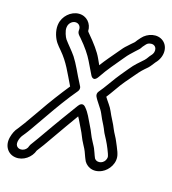

<svg xmlns="http://www.w3.org/2000/svg" viewBox="-128 -843 946 1053"><g transform="rotate(15 345.0 -316.0)"><path d="M183 -692C203 -692 215 -676 213 -657C210 -637 222 -627 231 -617C269 -573 293 -536 307 -507C322 -475 334 -451 342 -435C342 -435 358 -396 385 -437C419 -488 453 -525 488 -568C514 -600 519 -601 540 -622C549 -631 561 -640 566 -647C570 -654 574 -659 586 -672C593 -680 600 -684 611 -685C644 -690 658 -652 630 -624C621 -615 614 -601 603 -591C590 -580 578 -568 566 -558C546 -541 515 -500 496 -478C474 -453 426 -381 404 -357C397 -349 396 -338 399 -330C409 -306 438 -271 448 -247C460 -218 463 -213 477 -185C488 -163 490 -151 500 -134C516 -105 529 -77 541 -43L544 -33C547 -24 546 -17 541 -7C527 22 486 22 478 -3L474 -13C470 -27 468 -28 463 -43C460 -53 453 -65 444 -82C425 -116 423 -133 405 -167C387 -202 379 -228 354 -257C352 -259 335 -281 314 -252C264 -183 247 -162 150 -23L118 21C116 24 114 28 113 31C105 60 64 70 49 46C38 29 53 -5 65 -18C79 -34 108 -74 157 -146C205 -216 250 -278 294 -330C301 -338 303 -350 299 -358C280 -395 265 -425 255 -447C244 -470 233 -490 221 -509C202 -537 177 -564 160 -588C153 -598 140 -632 143 -651L144 -657C147 -675 164 -692 183 -692ZM94 -657 93 -651C91 -634 93 -616 98 -598C109 -562 122 -548 145 -521C191 -467 211 -415 246 -344C205 -293 161 -235 116 -169C68 -99 37 -57 29 -48C14 -32 5 -12 -1 10C-15 62 13 103 56 109C102 116 146 83 160 43L190 3C272 -114 304 -160 331 -197C342 -179 349 -160 360 -139C378 -105 380 -88 399 -54C416 -23 416 -18 426 9L430 19C441 53 483 82 536 58C572 42 607 -5 592 -55L589 -65C582 -85 575 -100 568 -117C560 -138 546 -159 538 -179C526 -211 508 -239 495 -271C486 -294 465 -319 452 -341C462 -354 475 -371 488 -390C521 -438 539 -456 572 -495C599 -527 605 -532 633 -556C645 -567 654 -581 664 -593C703 -632 706 -690 671 -719C636 -748 581 -735 551 -701C539 -687 532 -680 527 -672L524 -669C512 -660 503 -650 490 -639C479 -630 467 -617 451 -597C425 -566 395 -532 370 -498C365 -508 360 -520 354 -533C338 -568 310 -606 271 -652C267 -656 265 -660 263 -663C265 -705 235 -742 190 -742C144 -742 101 -703 94 -657Z"/></g></svg>

Font: AppleStorm
Style: XbdOutIta
Weight: 800
Foundry: Cannot Into Space Fonts
Version: Version 1.01